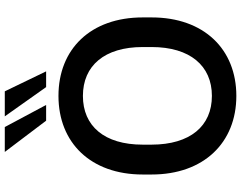

<svg xmlns="http://www.w3.org/2000/svg" viewBox="-122 -870 1002 798"><g transform="rotate(-90 379.0 -471.0)"><path d="M379.4 10.3C573.2 10.3 705.6 -124 705.6 -341.8V-378.9C705.6 -595.2 574.2 -729 379.4 -729C184.6 -729 52.7 -594.7 52.7 -378.9V-341.8C52.7 -125 185.1 10.3 379.4 10.3ZM341.8 -780.3 250 -952.1H146.5L276.4 -780.3ZM481.4 -780.3 398.4 -952.1H294.4L416 -780.3ZM379.4 -91.3C253.9 -91.3 177.2 -181.6 176.8 -341.8V-378.9C176.8 -538.1 253.9 -627.4 379.4 -627.4C504.9 -627.4 582.5 -537.6 582.5 -378.9V-341.8C582.5 -182.1 504.4 -91.3 379.4 -91.3Z"/></g></svg>

Font: Winston Medium
Style: Regular
Weight: 500
Designer: Vernon Adams, Kim Jin-seong, David Berlow, Cristiano Sobral
Foundry: The Winston Project Authors
Version: Version 3.004